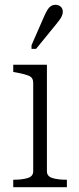

<svg xmlns="http://www.w3.org/2000/svg" viewBox="-20 -778 328 798"><path d="M175 -509V-66Q175 -45 198 -38Q221 -31 256 -31H258V0H35V-31H37Q72 -31 95 -38Q118 -45 118 -66V-434Q118 -455 101 -462.5Q84 -470 46 -477L35 -479V-509ZM163 -709Q170 -725 176.5 -736Q183 -747 191.5 -752.5Q200 -758 210 -758Q224 -758 232.5 -750Q241 -742 241 -729Q241 -721 237.5 -712.5Q234 -704 227.5 -695.5Q221 -687 214 -678L130 -575H111V-590Z"/></svg>

Font: Roboto Serif 36pt ExtraLight
Style: Regular
Weight: 250
Designer: Greg Gazdowicz
Foundry: Commercial Type
Version: Version 1.008